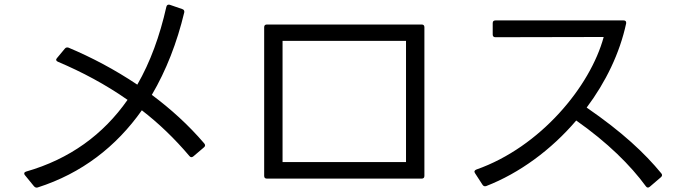

<svg xmlns="http://www.w3.org/2000/svg" viewBox="-20 -811 3015 846"><path d="M130 10C135 15 140 17 146 15C340 -47 492 -165 605 -325C679 -268 749 -201 815 -123C820 -117 826 -117 832 -122L879 -162C885 -167 885 -173 880 -179C810 -261 731 -332 649 -393C712 -500 760 -623 792 -757C793 -764 790 -769 783 -771L728 -790C720 -792 715 -789 713 -781C684 -652 642 -537 585 -438C485 -505 382 -559 282 -601C276 -603 270 -602 266 -597L231 -555C225 -549 227 -542 235 -539C341 -494 445 -439 542 -371C435 -218 287 -110 95 -55C87 -53 84 -46 90 -39Z M1144 -36C1144 -28 1148 -24 1156 -24H1838C1846 -24 1850 -28 1850 -36V-691C1850 -699 1846 -703 1838 -703H1156C1148 -703 1144 -699 1144 -691ZM1225 -97V-631H1769V-97Z M2106 3C2110 9 2115 11 2122 9C2269 -48 2409 -151 2519 -280C2657 -183 2758 -83 2826 10C2831 17 2837 17 2843 12L2892 -30C2898 -35 2899 -41 2894 -47C2821 -136 2722 -229 2565 -337C2649 -449 2711 -577 2739 -708C2740 -717 2736 -721 2728 -721H2163C2155 -721 2151 -717 2151 -709V-659C2151 -651 2155 -647 2163 -647C2282 -647 2530 -648 2640 -648C2581 -430 2361 -163 2079 -64C2071 -61 2068 -55 2073 -48Z"/></svg>

Font: LINE Seed JP App_OTF Regular
Style: Regular
Weight: 400
Designer: LY Corporation & Fontrix & Fontworks
Version: Version 1.002